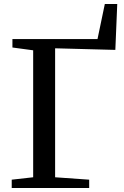

<svg xmlns="http://www.w3.org/2000/svg" viewBox="-20 -938 620 958"><path d="M38.5 0V-41.5L145.5 -53.5V-687L42 -701V-743H466.5L503 -918H565L555.5 -689L255 -697V-53.5L425 -41.5V0Z"/></svg>

Font: Merriweather 48pt
Style: Regular
Weight: 400
Version: Version 2.100